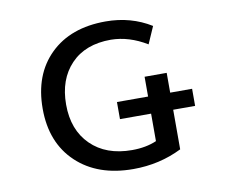

<svg xmlns="http://www.w3.org/2000/svg" viewBox="-81 -845 1162 961"><g transform="rotate(-10 500.0 -365.0)"><path d="M499 -247.1V-334H657.2V-434.6H769.5V-334H880.9V-247.1H769.5V-45.9Q655.3 10.7 522.5 10.7Q341.8 10.7 234.4 -90.8Q127 -192.4 127 -365.2Q127 -538.1 230.5 -639.6Q334 -741.2 512.7 -741.2Q640.6 -741.2 743.2 -677.7L705.1 -590.8Q615.2 -645.5 522.5 -646.5Q392.6 -646.5 319.3 -569.8Q246.1 -493.2 246.1 -365.2Q246.1 -236.3 323.2 -160.2Q400.4 -84 532.2 -84Q603.5 -84 657.2 -107.4V-247.1Z"/></g></svg>

Font: Gen Shin Gothic Monospace Medium
Style: Regular
Weight: 500
Designer: [Source Han Sans]
Ryoko NISHIZUKA  (kana & ideographs); Paul D. Hunt (Latin, Greek & Cyrillic); Wenlong ZHANG  (bopomofo
Version: Version 1.002.20150607